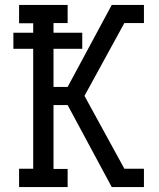

<svg xmlns="http://www.w3.org/2000/svg" viewBox="-20 -755 640 775"><path d="M431 0 253 -331H196V-73H253V0H57V-74H114V-558H34V-623H114V-661H57V-735H253V-662H196V-623H312V-558H196V-404H253L431 -735H561V-662H482L321 -368L482 -74H561V0Z"/></svg>

Font: Iosevka HT Extended
Style: Regular
Weight: 400
Width: 7
Monospace: yes
Designer: Belleve Invis
Foundry: Belleve Invis
Version: Version 32.3.0; ttfautohint (v1.8.4)